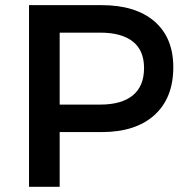

<svg xmlns="http://www.w3.org/2000/svg" viewBox="-20 -720 713 740"><path d="M91.8 0V-700.2H371.1Q502.9 -700.2 575.4 -637.5Q647.9 -574.7 647.9 -460.9Q647.9 -342.3 575.4 -276.6Q502.9 -210.9 371.1 -210.9H210V0ZM210 -316.9H366.2Q448.2 -316.9 491.7 -352.3Q535.2 -387.7 535.2 -458Q535.2 -525.9 491.7 -560.1Q448.2 -594.2 366.2 -594.2H210Z"/></svg>

Font: Trueno
Style: Rg
Weight: 400
Designer: Julieta Ulanovsky
Foundry: Julieta Ulanovsky
Version: Version 3.001b